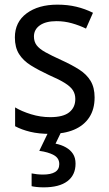

<svg xmlns="http://www.w3.org/2000/svg" viewBox="-20 -566 468 826"><path d="M387 -147Q387 -96 364 -61Q341 -26 298.5 -8Q256 10 196 10Q147 10 110 1Q73 -8 45 -23V-104Q73 -87 113.5 -74.5Q154 -62 196 -62Q252 -62 278 -83Q304 -104 304 -140Q304 -161 294 -177Q284 -193 259.5 -208.5Q235 -224 191 -243Q146 -264 113 -284.5Q80 -305 62 -333.5Q44 -362 44 -405Q44 -471 94.5 -508.5Q145 -546 227 -546Q271 -546 308.5 -537Q346 -528 380 -511L350 -443Q321 -457 289 -466Q257 -475 223 -475Q177 -475 151.5 -457Q126 -439 126 -409Q126 -387 137.5 -371.5Q149 -356 175 -341.5Q201 -327 245 -307Q289 -287 321 -266.5Q353 -246 370 -217.5Q387 -189 387 -147ZM305 138Q305 187 270 213.5Q235 240 168 240Q152 240 138 238.5Q124 237 116 235V180Q125 182 138.5 183.5Q152 185 165 185Q199 185 217 174Q235 163 235 140Q235 114 211 101Q187 88 149 83L189 0H244L219 52Q244 57 263.5 68Q283 79 294 96Q305 113 305 138Z"/></svg>

Font: Noto Sans Devanagari SemiCondensed
Style: Regular
Weight: 400
Width: 4
Designer: Jelle Bosma - Monotype Design Team
Foundry: Monotype Imaging Inc.
Version: Version 2.006